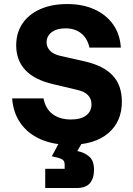

<svg xmlns="http://www.w3.org/2000/svg" viewBox="-20 -705 657 948"><path d="M325 10Q241.7 10 179.2 -17.9Q116.7 -45.8 80.8 -97.5Q45 -149.2 40 -219.2H195Q204.2 -168.3 239.6 -141.7Q275 -115 330.8 -115Q379.2 -115 405.4 -135Q431.7 -155 431.7 -190Q431.7 -216.7 414.6 -235Q397.5 -253.3 359.2 -261.7L243.3 -289.2Q150 -310.8 105 -359.2Q60 -407.5 60 -480.8Q60 -543.3 91.2 -589.2Q122.5 -635 179.2 -660Q235.8 -685 312.5 -685Q388.3 -685 446.2 -658.8Q504.2 -632.5 538.3 -584.6Q572.5 -536.7 576.7 -470H421.7Q411.7 -515.8 380.8 -540.4Q350 -565 303.3 -565Q260 -565 235 -545.8Q210 -526.7 210 -495.8Q210 -472.5 227.1 -454.6Q244.2 -436.7 277.5 -429.2L399.2 -401.7Q490.8 -380.8 536.2 -332.5Q581.7 -284.2 581.7 -202.5Q581.7 -104.2 514.2 -47.1Q446.7 10 325 10ZM203.3 223.3V128.3H299.2V105.8Q299.2 88.3 284.6 80.8Q270 73.3 235.8 66.7L285 -25H400L361.7 40.8Q396.7 47.5 420.4 67.9Q444.2 88.3 444.2 133.3Q444.2 175.8 423.8 199.6Q403.3 223.3 359.2 223.3Z"/></svg>

Font: Funnel Sans ExtraBold
Style: Regular
Weight: 800
Version: Version 1.000; Beta; Release 5; Build 24; ttfautohint (v1.8.